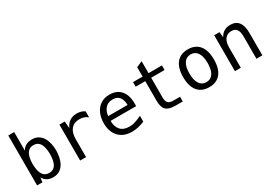

<svg xmlns="http://www.w3.org/2000/svg" viewBox="21 -1638 3570 2531"><g transform="rotate(-30 1806.0 -373.0)"><path d="M334.5 14.2Q231 14.2 184.1 -68.8L175.3 0H94.2V-759.8H184.1V-477.1Q206.5 -519.5 246.1 -539.8Q285.6 -560.1 335 -560.1Q393.6 -560.1 433.6 -534.9Q473.6 -509.8 497.8 -468Q522 -426.3 532.5 -375.5Q543 -324.7 543 -273.9Q543 -222.7 532.2 -171.6Q521.5 -120.6 497.3 -78.6Q473.1 -36.6 433.1 -11.2Q393.1 14.2 334.5 14.2ZM316.4 -62Q359.4 -62 385.5 -82Q411.6 -102.1 425 -134.3Q438.5 -166.5 443.4 -203.1Q448.2 -239.7 448.2 -272.9Q448.2 -306.2 443.4 -343Q438.5 -379.9 425 -411.9Q411.6 -443.8 385.5 -463.9Q359.4 -483.9 316.4 -483.9Q273.9 -483.9 247.8 -463.9Q221.7 -443.8 207.8 -412.1Q193.8 -380.4 189 -343.5Q184.1 -306.6 184.1 -273.4Q184.1 -239.7 189 -202.9Q193.8 -166 207.8 -134Q221.7 -102.1 247.8 -82Q273.9 -62 316.4 -62Z M749.5 -546.9H831.1L839.8 -439.9Q862.8 -498 908.9 -529.1Q955.1 -560.1 1019.5 -560.1Q1086.9 -560.1 1136.7 -525.9V-434.1Q1084 -477.1 1011.7 -477.1Q928.7 -477.1 884.3 -424.1Q839.8 -371.1 839.8 -272V0H749.5Z M1535.2 14.2Q1408.7 14.2 1336.7 -61.8Q1264.6 -137.7 1264.6 -269Q1264.6 -350.6 1293.2 -416.5Q1321.8 -482.4 1378.2 -521.2Q1434.6 -560.1 1517.6 -560.1Q1627 -560.1 1687.3 -490Q1747.6 -419.9 1747.6 -295.9V-252H1358.4V-249Q1358.4 -163.6 1403.3 -112.8Q1448.2 -62 1536.1 -62Q1586.9 -62 1634.5 -78.1Q1682.1 -94.2 1726.6 -117.2V-27.8Q1680.2 -8.8 1632.6 2.7Q1585 14.2 1535.2 14.2ZM1657.7 -322.3Q1657.7 -367.7 1644 -404.3Q1630.4 -440.9 1600.3 -462.4Q1570.3 -483.9 1521 -483.9Q1471.2 -483.9 1437.7 -462.2Q1404.3 -440.4 1385.5 -403.8Q1366.7 -367.2 1361.8 -322.3Z M2200.2 2Q2099.6 2 2057.9 -38.8Q2016.1 -79.6 2016.1 -178.2V-477.1H1870.1V-546.9H2016.1V-689.9L2106 -729V-546.9H2310.1V-477.1H2106V-178.2Q2106 -118.2 2128.9 -94Q2151.9 -69.8 2209 -69.8H2310.1V2Z M2710 14.2Q2595.7 14.2 2535.4 -59.8Q2475.1 -133.8 2475.1 -272.5Q2475.1 -411.6 2535.6 -485.8Q2596.2 -560.1 2709.5 -560.1Q2822.8 -560.1 2883.1 -486.1Q2943.4 -412.1 2943.4 -272Q2943.4 -132.8 2883.3 -59.3Q2823.2 14.2 2710 14.2ZM2709.5 -62Q2776.4 -62 2812.3 -116.7Q2848.1 -171.4 2848.1 -273.4Q2848.1 -375 2812.3 -429.4Q2776.4 -483.9 2709.5 -483.9Q2642.1 -483.9 2606.2 -429.4Q2570.3 -375 2570.3 -273.4Q2570.3 -171.4 2606.4 -116.7Q2642.6 -62 2709.5 -62Z M3105.5 -546.9H3186.5L3195.3 -464.8Q3244.6 -560.1 3356 -560.1Q3523.4 -560.1 3523.4 -338.9V0H3433.1V-338.9Q3433.1 -412.6 3407.5 -447.3Q3381.8 -481.9 3328.1 -481.9Q3264.2 -481.9 3229.7 -436.8Q3195.3 -391.6 3195.3 -309.1V0H3105.5Z"/></g></svg>

Font: Vazir Code Hack
Style: Code-Hack
Weight: 400
Foundry: DejaVu fonts team - Redesigned by Saber Rastikerdar
Version: Version 1.1.2